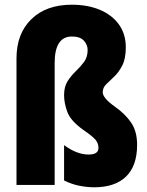

<svg xmlns="http://www.w3.org/2000/svg" viewBox="-20 -785 626 815"><path d="M514 -584Q514 -536 499 -507Q484 -478 465 -460Q446 -442 431 -427.5Q416 -413 416 -393Q416 -382 428 -367Q440 -352 468 -332Q512 -301 537 -264Q562 -227 562 -170Q562 -81 515 -35.5Q468 10 380 10Q350 10 317 3.5Q284 -3 252 -19V-169Q306 -129 356 -129Q398 -129 398 -157Q398 -176 386 -191Q374 -206 333 -234Q280 -272 266 -309.5Q252 -347 252 -381Q252 -417 267 -440.5Q282 -464 302 -483Q322 -502 337 -522.5Q352 -543 352 -573Q352 -595 336 -612.5Q320 -630 285 -630Q212 -630 212 -517V0H50V-537Q50 -642 113 -703.5Q176 -765 285 -765Q352 -765 403.5 -743.5Q455 -722 484.5 -681.5Q514 -641 514 -584Z"/></svg>

Font: Noto Sans Tamil ExtraCondensed Black
Style: Regular
Weight: 900
Width: 2
Designer: Jelle Bosma - Monotype Design Team
Foundry: Monotype Imaging Inc.
Version: Version 2.004; ttfautohint (v1.8.4.7-5d5b)